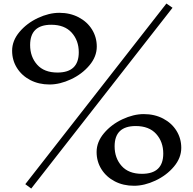

<svg xmlns="http://www.w3.org/2000/svg" viewBox="-20 -957 1117 1109"><path d="M539 -688Q539 -630 496.5 -579.5Q454 -529 390 -499Q326 -469 266 -469Q204 -469 155 -494.5Q106 -520 78 -564.5Q50 -609 50 -664Q50 -722 92.5 -772.5Q135 -823 199 -853Q263 -883 323 -883Q385 -883 434.5 -857Q484 -831 511.5 -786.5Q539 -742 539 -688ZM154 -697Q154 -629 194.5 -583.5Q235 -538 312 -538Q435 -538 435 -655Q435 -723 394 -768.5Q353 -814 276 -814Q154 -814 154 -697ZM160.3 132.1 126.1 106.8 941.2 -936.6 976.5 -912.1ZM1027 -103Q1027 -45 984.5 5.5Q942 56 878 86Q814 116 754 116Q692 116 643 90.5Q594 65 566 20.5Q538 -24 538 -79Q538 -137 580.5 -187.5Q623 -238 687 -268Q751 -298 811 -298Q873 -298 922.5 -272Q972 -246 999.5 -201.5Q1027 -157 1027 -103ZM642 -112Q642 -44 682.5 1.5Q723 47 800 47Q923 47 923 -70Q923 -138 882 -183.5Q841 -229 764 -229Q642 -229 642 -112Z"/></svg>

Font: Inknut Antiqua
Style: Regular
Weight: 400
Designer: Claus Eggers Sørensen
Foundry: Claus Eggers Sørensen
Version: Version 1.003; ttfautohint (v1.8.2) -l 8 -r 50 -G 200 -x 14 